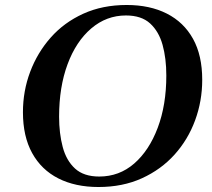

<svg xmlns="http://www.w3.org/2000/svg" viewBox="-20 -735 850 770"><path d="M488 -715Q581 -715 649 -680.5Q717 -646 754 -579.5Q791 -513 791 -415Q791 -330 762.5 -252.5Q734 -175 680 -115Q626 -55 549 -20Q472 15 375 15Q282 15 214 -19.5Q146 -54 109 -121Q72 -188 72 -285Q72 -370 101 -447Q130 -524 183.5 -584.5Q237 -645 314 -680Q391 -715 488 -715ZM378 -27Q458 -27 518 -79Q578 -131 612.5 -222.5Q647 -314 647 -432Q647 -501 632 -555Q617 -609 582 -641Q547 -673 485 -673Q407 -673 346 -621Q285 -569 251 -477.5Q217 -386 217 -267Q217 -200 231.5 -145.5Q246 -91 281 -59Q316 -27 378 -27Z"/></svg>

Font: Poltawski Nowy Medium
Style: Italic
Weight: 500
Italic angle: -12°
Version: Version 1.001;gftools[0.9.25]